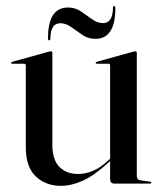

<svg xmlns="http://www.w3.org/2000/svg" viewBox="-20 -612 536 640"><path d="M66 -121V-394Q66 -399.5 59.5 -399.5H20.5Q17 -399.5 17 -402.5Q17 -404.5 21 -406L141.5 -439.5Q147.5 -441 150 -441Q154.5 -441 154.5 -436V-130Q154.5 -79 178.2 -55.5Q202 -32 240.5 -32Q264.5 -32 289.2 -42.2Q314 -52.5 340 -76.5L347 -83V-394Q347 -399.5 341.5 -399.5H302.5Q299 -399.5 299 -402.5Q299 -404.5 302.5 -406L423 -439.5Q428.5 -441 431 -441Q436 -441 436 -436V-25.5Q436 -13 448 -11L479.5 -6.5Q484 -6 484 -3Q484 0 480.5 0H361Q347 0 347 -16.5V-75L343.5 -72Q294 -26.5 255.8 -9.5Q217.5 7.5 183 7.5Q132.5 7.5 99.2 -24Q66 -55.5 66 -121ZM298 -482.5Q274 -482.5 254.8 -495.5Q235.5 -508.5 217.8 -521.5Q200 -534.5 181 -534.5Q148.5 -534.5 148 -484.5Q148 -477.5 144 -477.5Q140 -477.5 140 -484.5Q140 -587 206.5 -587Q230.5 -587 249.8 -574Q269 -561 286.8 -548Q304.5 -535 323.5 -535Q355.5 -535 356.5 -585Q356.5 -592 360 -592Q364.5 -592 364.5 -585Q364.5 -482.5 298 -482.5Z"/></svg>

Font: Fraunces144ptRegular
Style: Regular
Weight: 400
Version: Version 1.000;[0bf87f6ff]